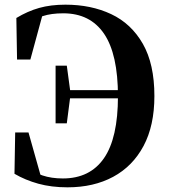

<svg xmlns="http://www.w3.org/2000/svg" viewBox="-20 -783 727 822"><path d="M42 -39 45 -216H102L162 -3L94 -28L83 -74Q123 -45 161.5 -32Q200 -19 249 -19Q365 -19 425 -105.5Q485 -192 485 -371Q485 -551 425.5 -638.5Q366 -726 251 -726Q199 -726 163 -714Q127 -702 90 -675L93 -713L166 -734L110 -528H53L50 -706Q98 -735 147.5 -749Q197 -763 260 -763Q370 -763 456 -722.5Q542 -682 591.5 -595.5Q641 -509 641 -372Q641 -245 594.5 -158Q548 -71 464.5 -26Q381 19 269 19Q200 19 144 3.5Q88 -12 42 -39ZM218 -255V-502H266L281 -391V-371L266 -255ZM255 -362V-397H530V-362Z"/></svg>

Font: Noto Serif JP ExtraBold
Style: Regular
Weight: 800
Designer: Ryoko NISHIZUKA 西塚涼子 (kana & ideographs); Frank Grießhammer (Latin, Greek & Cyrillic); Wenlong ZHANG 张文龙 (bopomofo); San
Foundry: Adobe
Version: Version 2.003-H1;hotconv 1.1.1;makeotfexe 2.6.0